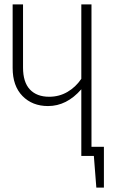

<svg xmlns="http://www.w3.org/2000/svg" viewBox="-20 -704 526 867"><path d="M393.1 -41H449.2V143.1H415L403.8 0H347.2V-300.8Q281.2 -225.1 196.8 -225.1Q126 -225.1 81.5 -270.5Q37.1 -315.9 37.1 -397V-684.1H84V-398.9Q84 -333 115 -300Q146 -267.1 202.1 -267.1Q247.1 -267.1 284.4 -288.8Q321.8 -310.5 347.2 -348.1V-684.1H393.1Z"/></svg>

Font: Fira Sans Compressed ExtraLight
Style: Regular
Weight: 250
Width: 1
Designer: Carrois Corporate & Edenspiekermann AG
Foundry: Carrois Corporate GbR & Edenspiekermann AG
Version: Version 4.203;PS 004.203;hotconv 1.0.88;makeotf.lib2.5.64775